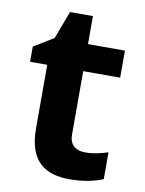

<svg xmlns="http://www.w3.org/2000/svg" viewBox="-78 -718 590 783"><g transform="rotate(10 217.0 -326.0)"><path d="M308 -109C269 -109 243 -129 243 -171V-434H396V-546H243V-662H148L105 -547L23 -497V-434H94V-171C94 -30 167 10 265 10C321 10 370 -1 402 -15V-126C371 -116 341 -109 308 -109Z"/></g></svg>

Font: Noto Sans Javanese
Style: Bold
Weight: 700
Designer: Monotype Design Team
Foundry: Monotype Imaging Inc.
Version: Version 2.005